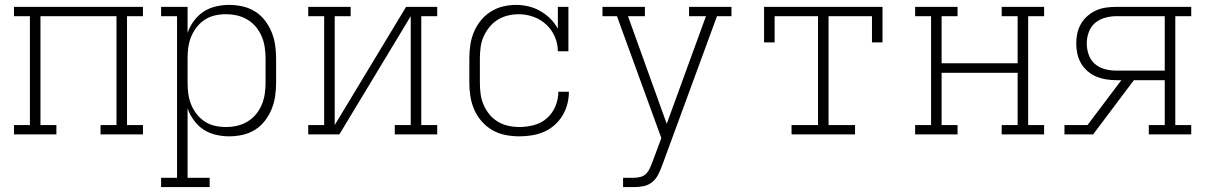

<svg xmlns="http://www.w3.org/2000/svg" viewBox="-20 -548 4915 783"><path d="M37 0V-38H102V-482H37V-520H563V-482H498V-38H563V0H390V-38H455V-482H145V-38H210V0Z M637 215V177H702V-482H637V-520H745V-414Q754 -440 770.5 -462.5Q787 -485 809.5 -500Q832 -515 859.5 -521.5Q887 -528 914 -528Q942 -528 969 -522Q996 -516 1019.5 -501.5Q1043 -487 1060 -465Q1077 -443 1087.5 -417.5Q1098 -392 1102 -364.5Q1106 -337 1106 -310V-210Q1106 -183 1102 -155.5Q1098 -128 1087.5 -102.5Q1077 -77 1060 -55Q1043 -33 1019.5 -18.5Q996 -4 969 2Q942 8 914 8Q887 8 859.5 1.5Q832 -5 809.5 -20Q787 -35 770.5 -57.5Q754 -80 745 -106V177H835V215ZM901 -30Q924 -30 946.5 -35Q969 -40 989 -52Q1009 -64 1023.5 -81.5Q1038 -99 1047 -120Q1056 -141 1059.5 -164Q1063 -187 1063 -210V-310Q1063 -333 1059.5 -356Q1056 -379 1047 -400Q1038 -421 1023.5 -438.5Q1009 -456 989 -468Q969 -480 946.5 -485Q924 -490 901 -490Q878 -490 856 -485Q834 -480 815 -467.5Q796 -455 782 -437Q768 -419 759.5 -398Q751 -377 748 -355Q745 -333 745 -310V-210Q745 -187 748 -165Q751 -143 759.5 -122Q768 -101 782 -83Q796 -65 815 -52.5Q834 -40 856 -35Q878 -30 901 -30Z M1237 0V-38H1302V-482H1237V-520H1410V-482H1345V-38L1636 -520H1763V-482H1698V-38H1763V0H1590V-38H1655V-482L1364 0Z M2098 8Q2069 8 2041 2.5Q2013 -3 1988.5 -17Q1964 -31 1945 -52.5Q1926 -74 1914.5 -100Q1903 -126 1898.5 -154Q1894 -182 1894 -210V-310Q1894 -337 1898 -364.5Q1902 -392 1912.5 -417Q1923 -442 1940 -463.5Q1957 -485 1980.5 -500Q2004 -515 2030.5 -521.5Q2057 -528 2085 -528Q2110 -528 2135.5 -522Q2161 -516 2183.5 -503Q2206 -490 2224.5 -471.5Q2243 -453 2255 -431V-520H2298V-339H2255Q2255 -370 2242.5 -398.5Q2230 -427 2207.5 -448Q2185 -469 2155.5 -479.5Q2126 -490 2095 -490Q2073 -490 2050.5 -484.5Q2028 -479 2009 -467Q1990 -455 1975.5 -437Q1961 -419 1952 -398.5Q1943 -378 1940 -355.5Q1937 -333 1937 -310V-210Q1937 -187 1940 -164.5Q1943 -142 1952 -121Q1961 -100 1975.5 -82Q1990 -64 2010 -52Q2030 -40 2052.5 -35Q2075 -30 2098 -30Q2128 -30 2158 -38Q2188 -46 2210.5 -66Q2233 -86 2245 -114.5Q2257 -143 2257 -174H2300Q2300 -148 2293.5 -123Q2287 -98 2273.5 -76Q2260 -54 2240.5 -37Q2221 -20 2197.5 -10Q2174 0 2148.5 4Q2123 8 2098 8Z M2521 215V177H2565Q2578 177 2592 173.5Q2606 170 2615.5 160Q2625 150 2630.5 137.5Q2636 125 2641 112L2677 15L2496 -482H2437V-520H2610V-482H2541L2699 -43L2859 -482H2790V-520H2963V-482H2904L2681 125Q2674 144 2665 162.5Q2656 181 2640.5 194Q2625 207 2605 211Q2585 215 2565 215Z M3208 0V-38H3316V-482H3139V-375H3096V-520H3579V-375H3536V-482H3359V-38H3467V0Z M3712 0V-38H3777V-482H3712V-520H3885V-482H3820V-290H4130V-482H4065V-520H4238V-482H4173V-38H4238V0H4065V-38H4130V-251H3820V-38H3885V0Z M4321 0V-38H4415L4553 -221H4532Q4511 -221 4490 -224.5Q4469 -228 4450 -236Q4431 -244 4415 -258Q4399 -272 4388.5 -290Q4378 -308 4373.5 -329Q4369 -350 4369 -371Q4369 -392 4373.5 -412.5Q4378 -433 4388.5 -451Q4399 -469 4415 -483Q4431 -497 4450 -505.5Q4469 -514 4490 -517Q4511 -520 4532 -520H4838V-482H4773V-38H4838V0H4665V-38H4730V-221H4604L4438 0ZM4532 -260H4730V-482H4532Q4509 -482 4486 -475.5Q4463 -469 4445.5 -454Q4428 -439 4420 -416.5Q4412 -394 4412 -371Q4412 -347 4420 -324.5Q4428 -302 4445.5 -287Q4463 -272 4486 -266Q4509 -260 4532 -260Z"/></svg>

Font: Iosevka Etoile Extralight
Style: Regular
Weight: 200
Designer: Belleve Invis
Foundry: Belleve Invis
Version: Version 22.1.2; ttfautohint (v1.8.4)